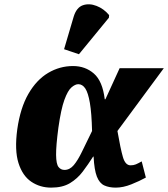

<svg xmlns="http://www.w3.org/2000/svg" viewBox="-20 -848 769 878"><path d="M214 10Q163 10 123 -17Q83 -44 64.5 -102.5Q46 -161 59 -257Q73 -355 110 -419Q147 -483 200 -514.5Q253 -546 314 -546Q370 -546 409.5 -511.5Q449 -477 459 -394H462L527 -536H729L517 -249Q531 -168 542 -130Q553 -92 577 -92Q591 -92 601.5 -96.5Q612 -101 628 -110L647 -36Q618 -20 580.5 -5Q543 10 509 10Q479 10 457 0Q435 -10 423 -40.5Q411 -71 408 -132H406Q383 -96 358.5 -63.5Q334 -31 300 -10.5Q266 10 214 10ZM275 -71Q299 -71 317.5 -93Q336 -115 355.5 -155.5Q375 -196 401 -249Q399 -331 391 -377.5Q383 -424 370 -443.5Q357 -463 338 -463Q324 -463 307 -448.5Q290 -434 274.5 -391.5Q259 -349 247 -264Q236 -181 236.5 -139.5Q237 -98 247.5 -84.5Q258 -71 275 -71ZM341 -600 273 -623 317 -772Q330 -814 359 -824Q388 -834 421.5 -821Q455 -808 479 -779L478 -767Z"/></svg>

Font: Noto Serif Black
Style: Italic
Weight: 900
Italic angle: -12°
Designer: Monotype Design Team
Foundry: Monotype Imaging Inc.
Version: Version 2.013